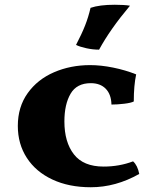

<svg xmlns="http://www.w3.org/2000/svg" viewBox="-20 -781 646 808"><path d="M543 -354Q532 -348 503 -344.5Q474 -341 449 -341Q448 -384 425 -407.5Q402 -431 362 -431Q303 -431 277 -386.5Q251 -342 251 -270Q251 -183 291 -131.5Q331 -80 416 -80Q482 -80 540 -102Q559 -85 566 -49Q467 7 362 7Q270 7 200.5 -25.5Q131 -58 93 -116.5Q55 -175 55 -251Q55 -331 96.5 -389Q138 -447 207.5 -477Q277 -507 359 -507Q405 -507 456.5 -496.5Q508 -486 553 -468Q543 -421 543 -354ZM300 -592Q324 -638 338 -673.5Q352 -709 361 -748Q399 -761 463 -761Q503 -761 527 -757Q443 -657 397 -572Q371 -572 343.5 -578Q316 -584 300 -592Z"/></svg>

Font: Vollkorn SC Black
Style: Regular
Weight: 900
Designer: Friedrich Althausen
Foundry: Friedrich Althausen
Version: Version 4.015